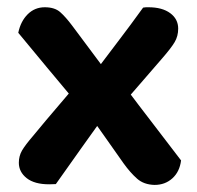

<svg xmlns="http://www.w3.org/2000/svg" viewBox="-20 -505 549 534"><path d="M212 -293.3 237.6 -296.4Q274 -344.8 308.3 -389.8Q342.7 -434.8 378 -483.8Q382.7 -484.8 386 -484.8Q389.3 -484.8 393 -484.8Q431.1 -484.8 453.4 -468.4Q475.6 -452 475.6 -425.4Q475.6 -404.5 465.8 -387.9Q456 -371.3 430.9 -342.5Q402.8 -309.7 374.2 -277Q345.7 -244.2 317.6 -211.8L275.8 -190.4Q240.7 -141.4 205.4 -91.9Q170 -42.4 135.3 7Q132.3 7 126.2 7.3Q120 7.6 116.7 7.6Q75.9 7.6 54.1 -9.6Q32.4 -26.9 32.4 -52.4Q32.4 -71 41.2 -86.3Q50 -101.5 72.9 -128.1Q106.9 -169.5 142.3 -210.7Q177.7 -251.9 212 -293.3ZM294 -282.8 325.9 -265.5Q364.9 -213.5 404.7 -161.9Q444.6 -110.4 483.6 -58.8Q479.6 -27.2 459.4 -9Q439.2 9.3 409.9 9.3Q380.1 8.6 361.2 -8.1Q342.2 -24.9 323.6 -50.8Q297.6 -87.5 270.7 -125.9Q243.8 -164.3 217.7 -200.7L193.4 -218.4Q151.4 -268.1 111.4 -316.5Q71.4 -364.8 30.8 -413.8Q37.4 -445.7 57 -465.3Q76.6 -484.8 104.5 -484.8Q132 -484.8 147.3 -471.4Q162.6 -457.9 180.5 -434Q207.9 -398 236.2 -359.4Q264.6 -320.8 294 -282.8Z"/></svg>

Font: Baloo Tamma 2
Style: Regular
Weight: 400
Designer: Divya Kowshik, Shuchita Grover and Ek Type
Foundry: Ek Type
Version: Version 1.700